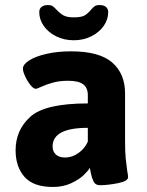

<svg xmlns="http://www.w3.org/2000/svg" viewBox="-20 -735 585 763"><path d="M42 -138Q42 -218 100.5 -271Q159 -324 329 -324V-357Q329 -386 310.5 -400Q292 -414 251 -414Q217 -414 191.5 -407Q166 -400 146 -391Q126 -382 123 -382Q113 -382 101 -397Q89 -412 80 -431.5Q71 -451 71 -462Q71 -479 96 -495Q121 -511 165 -521Q209 -531 262 -531Q375 -531 426 -486.5Q477 -442 477 -364V-176Q477 -130 479.5 -106Q482 -82 486 -53Q489 -40 489 -31Q489 -15 448.5 -7Q408 1 377 1Q359 1 352 -13.5Q345 -28 341.5 -45Q338 -62 337 -68Q331 -57 313 -39.5Q295 -22 263 -7Q231 8 190 8Q113 8 77.5 -32Q42 -72 42 -138ZM329 -172V-227Q189 -227 189 -153Q189 -133 202 -121Q215 -109 239 -109Q267 -109 292 -127Q317 -145 329 -172ZM136 -687Q136 -700 145 -707.5Q154 -715 171 -715Q182 -715 188.5 -711Q195 -707 204 -697Q218 -682 232 -674Q246 -666 273 -666Q304 -666 317 -674Q330 -682 344 -699Q351 -707 357.5 -711Q364 -715 375 -715Q392 -715 401 -707.5Q410 -700 410 -687Q410 -658 392.5 -632.5Q375 -607 343.5 -591Q312 -575 273 -575Q234 -575 202.5 -591Q171 -607 153.5 -632.5Q136 -658 136 -687Z"/></svg>

Font: Asap-Bold
Style: Bold
Weight: 700
Designer: Pablo Cosgaya
Foundry: Omnibus-Type
Version: Version 2.000; ttfautohint (v1.8)